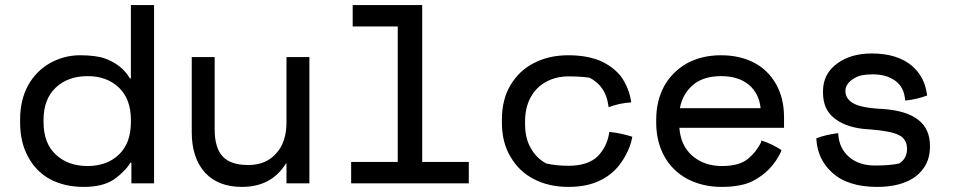

<svg xmlns="http://www.w3.org/2000/svg" viewBox="-20 -720 3758 754"><path d="M177 -16Q122 -46 91 -103Q59 -161 59 -238V-251Q59 -328 91 -386Q122 -441 176 -472Q232 -503 294 -503Q357 -503 393 -490Q460 -465 490 -412H494V-700H585V0H496V-81H492Q471 -46 427 -15Q383 14 309 14Q234 14 177 -16ZM324 -68Q400 -68 447 -113Q494 -158 494 -240V-249Q494 -331 447 -376Q400 -421 324 -421Q247 -421 199 -376Q151 -331 151 -249V-240Q151 -158 199 -113Q247 -68 324 -68Z M1195 0H1105V-78H1103Q1046 14 930 14Q838 14 786 -41Q733 -99 733 -201V-496H823V-212Q823 -139 855 -105Q886 -72 955 -72Q1025 -72 1065 -118Q1105 -162 1105 -239V-496H1195Z M1365 -700H1638V-84H1821V0H1359V-84H1542V-616H1365Z M2076 -17Q2018 -47 1985 -104Q1951 -160 1951 -239V-250Q1951 -330 1985 -386Q2019 -443 2076 -472Q2135 -503 2212 -503Q2286 -503 2340 -480Q2391 -456 2420 -418Q2450 -374 2458 -324L2459 -318Q2412 -315 2370 -299Q2370 -302 2369 -306Q2359 -382 2295 -415Q2258 -420 2213 -420Q2164 -420 2125 -399Q2086 -378 2064 -338Q2042 -298 2042 -243Q2042 -232 2042 -234Q2042 -177 2064 -139Q2086 -99 2125 -78Q2164 -69 2213 -69Q2287 -69 2326 -105Q2363 -142 2372 -196Q2372 -199 2373 -202Q2420 -197 2463 -183L2462 -177Q2452 -129 2421 -84Q2390 -38 2340 -13Q2288 14 2212 14Q2135 14 2076 -17Z M2934 -8Q2889 14 2813 14Q2739 14 2678 -18Q2620 -50 2589 -106Q2557 -164 2557 -238V-250Q2557 -325 2589 -383Q2620 -438 2677 -471Q2736 -503 2811 -503Q2886 -503 2943 -473Q2996 -445 3028 -389Q3059 -334 3059 -259V-224V-218H2648Q2653 -148 2699 -108Q2746 -68 2815 -68Q2883 -68 2917 -96Q2951 -124 2969 -162Q2970 -168 2970 -168.5Q2970 -169 2971 -168Q3014 -154 3050 -130Q3048 -133 3047 -124Q3010 -46 2934 -8ZM2921 -387Q2880 -421 2812 -421Q2743 -421 2702 -387Q2660 -351 2650 -295H2967Q2961 -353 2921 -387Z M3448 -292Q3632 -279 3632 -148V-142Q3632 -71 3576 -27Q3520 14 3425 14Q3307 14 3246 -44Q3191 -95 3186 -172V-175V-177Q3226 -192 3272 -197Q3272 -200 3272 -191Q3276 -137 3315 -103Q3354 -70 3416 -70Q3476 -70 3511 -78Q3542 -97 3542 -135Q3542 -173 3511 -189Q3478 -206 3394 -212Q3309 -216 3260 -253Q3212 -288 3212 -356Q3212 -353 3212 -362Q3212 -432 3271 -473Q3323 -510 3404 -510Q3504 -510 3562 -461Q3611 -418 3620 -351Q3620 -348 3621 -345Q3581 -330 3535 -325L3534 -331Q3530 -377 3497 -402Q3462 -428 3408 -428Q3361 -428 3339 -415Q3300 -394 3300 -363Q3300 -332 3330 -315Q3361 -296 3448 -292Z"/></svg>

Font: Rilu
Style: Bold
Weight: 500
Designer: Alí Sinisterra
Foundry: Alí Sinisterra
Version: ""